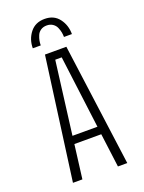

<svg xmlns="http://www.w3.org/2000/svg" viewBox="-163 -957 775 1033"><g transform="rotate(-20 225.0 -440.5)"><path d="M114 -754Q114 -805 143.8 -843Q173.5 -881 227 -881Q280.5 -881 309.2 -843Q338 -805 338 -754H292.5Q292.5 -767 290 -780.5Q287.5 -794 281 -809.2Q274.5 -824.5 260.2 -834.2Q246 -844 226 -844Q205.5 -844 191.2 -834.2Q177 -824.5 170.8 -809.2Q164.5 -794 162 -780.8Q159.5 -767.5 159.5 -754ZM327 0 302 -193.5H148L123.5 0H69.5L164 -700H286.5L380.5 0ZM206.5 -655 153.5 -238.5H296.5L243.5 -655Z"/></g></svg>

Font: League Mono Condensed UltraLight
Style: Regular
Weight: 200
Width: 1
Designer: Tyler Finck
Foundry: The League of Moveable Type / Tyler Finck
Version: Version 2.210